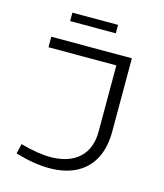

<svg xmlns="http://www.w3.org/2000/svg" viewBox="-107 -781 742 869"><g transform="rotate(15 264.0 -346.5)"><path d="M45.4 0ZM45.4 -19 56.2 -65.4Q138.7 -42 203.1 -42.5Q287.1 -44.9 332.8 -88.4Q378.4 -131.8 378.4 -210.9V-520.5H60.5V-569.8H438V-226.6Q438 -150.4 409.9 -98.1Q381.8 -45.9 329.6 -19.3Q277.3 7.3 205.1 7.3Q132.3 7.3 45.4 -19ZM124.5 -699.7H338.4V-660.2H124.5Z"/></g></svg>

Font: Heebo Light
Style: Regular
Weight: 300
Designer: Oded Ezer
Foundry: Meir Sadan
Version: Version 2.001; ttfautohint (v1.5.14-ce02) -l 8 -r 50 -G 200 